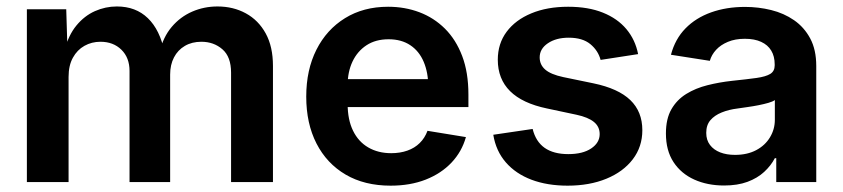

<svg xmlns="http://www.w3.org/2000/svg" viewBox="-20 -569 2635 600"><path d="M64 0V-540H187L190.9 -411.6H181.6Q193.8 -459 218.8 -489.3Q243.7 -519.5 276.6 -534.2Q309.6 -548.8 345.2 -548.8Q404.3 -548.8 442.1 -512.2Q480 -475.6 494.1 -405.8H478.5Q489.7 -453.1 516.6 -484.9Q543.5 -516.6 580.6 -532.7Q617.7 -548.8 659.7 -548.8Q709 -548.8 748.3 -527.3Q787.6 -505.9 810.3 -464.6Q833 -423.3 833 -362.8V0H702.1V-341.8Q702.1 -391.6 675 -415Q647.9 -438.5 609.4 -438.5Q579.6 -438.5 557.6 -425.5Q535.6 -412.6 523.7 -389.6Q511.7 -366.7 511.7 -335.9V0H384.8V-347.2Q384.8 -388.7 359.4 -413.6Q334 -438.5 293.9 -438.5Q266.6 -438.5 243.9 -425.8Q221.2 -413.1 207.8 -388.7Q194.3 -364.3 194.3 -328.6V0Z M1200.7 11.2Q1119.1 11.2 1060.1 -23.4Q1001 -58.1 969 -120.6Q937 -183.1 937 -267.1Q937 -350.6 968.8 -413.6Q1000.5 -476.6 1058.1 -512.2Q1115.7 -547.9 1192.9 -547.9Q1245.1 -547.9 1290.5 -530.8Q1335.9 -513.7 1370.4 -479.5Q1404.8 -445.3 1424.3 -394Q1443.8 -342.8 1443.8 -273.4V-234.4H995.1V-321.8H1378.9L1318.4 -296.9Q1318.4 -341.8 1304.2 -375.5Q1290 -409.2 1262.2 -427.7Q1234.4 -446.3 1194.3 -446.3Q1153.8 -446.3 1125.2 -427.5Q1096.7 -408.7 1081.5 -376.5Q1066.4 -344.2 1066.4 -303.7V-244.1Q1066.4 -194.8 1083.3 -160.4Q1100.1 -126 1130.9 -108.2Q1161.6 -90.3 1202.6 -90.3Q1230.5 -90.3 1253.2 -98.4Q1275.9 -106.4 1291.7 -122.1Q1307.6 -137.7 1315.9 -160.2L1436 -140.6Q1423.3 -95.2 1391.1 -61Q1358.9 -26.9 1310.5 -7.8Q1262.2 11.2 1200.7 11.2Z M1753.9 11.2Q1690.4 11.2 1641.1 -7.3Q1591.8 -25.9 1560.8 -61.5Q1529.8 -97.2 1521.5 -147.9L1644.5 -166Q1654.3 -126.5 1682.1 -106.9Q1710 -87.4 1755.9 -87.4Q1801.3 -87.4 1827.6 -105.2Q1854 -123 1854 -149.9Q1854 -173.3 1835.9 -188Q1817.9 -202.6 1781.7 -210.4L1689.5 -230Q1612.3 -246.1 1574 -284.2Q1535.6 -322.3 1535.6 -382.3Q1535.6 -432.6 1563.2 -469.7Q1590.8 -506.8 1640.4 -527.3Q1689.9 -547.9 1755.4 -547.9Q1818.4 -547.9 1864 -529.5Q1909.7 -511.2 1937.5 -478Q1965.3 -444.8 1974.1 -399.9L1856.9 -381.8Q1849.1 -411.1 1824.7 -431.2Q1800.3 -451.2 1757.3 -451.2Q1717.8 -451.2 1692.1 -433.8Q1666.5 -416.5 1666.5 -389.6Q1666.5 -366.7 1683.8 -351.6Q1701.2 -336.4 1740.2 -328.1L1834.5 -308.6Q1912.1 -292.5 1949.7 -256.3Q1987.3 -220.2 1987.3 -162.1Q1987.3 -110.4 1957.5 -71.3Q1927.7 -32.2 1875 -10.5Q1822.3 11.2 1753.9 11.2Z M2242.7 10.7Q2190.9 10.7 2149.7 -7.8Q2108.4 -26.4 2084.7 -62.5Q2061 -98.6 2061 -151.9Q2061 -197.8 2078.1 -227.5Q2095.2 -257.3 2124.5 -275.4Q2153.8 -293.5 2190.7 -302.7Q2227.5 -312 2267.6 -316.4Q2314.9 -321.3 2344.2 -325.4Q2373.5 -329.6 2387.2 -338.1Q2400.9 -346.7 2400.9 -364.7V-367.7Q2400.9 -393.1 2390.1 -410.9Q2379.4 -428.7 2358.6 -438.2Q2337.9 -447.8 2307.6 -447.8Q2277.3 -447.8 2254.6 -438.2Q2231.9 -428.7 2217.8 -413.3Q2203.6 -397.9 2198.2 -378.9L2076.7 -397.9Q2089.8 -447.3 2122.1 -480.2Q2154.3 -513.2 2202.1 -530.3Q2250 -547.4 2308.1 -547.4Q2350.1 -547.4 2389.9 -537.6Q2429.7 -527.8 2461.4 -505.9Q2493.2 -483.9 2512 -448.7Q2530.8 -413.6 2530.8 -362.8V0H2405.8V-74.7H2401.4Q2389.2 -51.3 2367.9 -31.7Q2346.7 -12.2 2315.7 -0.7Q2284.7 10.7 2242.7 10.7ZM2276.9 -85Q2315.4 -85 2343.3 -99.9Q2371.1 -114.7 2386.2 -139.9Q2401.4 -165 2401.4 -194.8V-256.3Q2395 -251.5 2381.3 -247.6Q2367.7 -243.7 2350.3 -240.2Q2333 -236.8 2315.7 -234.4Q2298.3 -231.9 2285.2 -230Q2257.3 -226.6 2235.1 -217.5Q2212.9 -208.5 2200 -193.4Q2187 -178.2 2187 -153.8Q2187 -131.3 2198.7 -116Q2210.4 -100.6 2230.5 -92.8Q2250.5 -85 2276.9 -85Z"/></svg>

Font: V-Inter
Style: SemiBold-600
Weight: 600
Designer: Rasmus Andersson
Foundry: rsms
Version: Version 4.000;git-4146feb